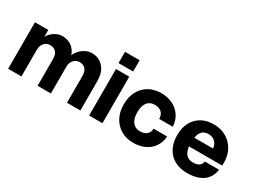

<svg xmlns="http://www.w3.org/2000/svg" viewBox="-50 -1227 2362 1788"><g transform="rotate(30 1131.0 -333.0)"><path d="M364 -283Q364 -338 340.5 -362.5Q317 -387 277 -387Q240 -387 215 -359.5Q190 -332 190 -289V0H47V-500H190V-428Q217 -471 256 -494Q295 -517 334 -517Q390 -517 432 -488Q474 -459 493 -404Q518 -458 562 -487.5Q606 -517 651 -517Q726 -517 775 -464.5Q824 -412 824 -313V0H680V-283Q680 -338 656.5 -362.5Q633 -387 594 -387Q557 -387 532 -359.5Q507 -332 507 -289V0H364Z M911 -681H1068V-560H911ZM918 -500H1061V0H918Z M1145 -252Q1145 -332 1176.5 -391.5Q1208 -451 1265 -484Q1322 -517 1399 -517Q1467 -517 1521 -490.5Q1575 -464 1608 -415.5Q1641 -367 1645 -299H1499Q1498 -347 1470.5 -370Q1443 -393 1399 -393Q1347 -393 1319 -356.5Q1291 -320 1291 -252Q1291 -184 1319.5 -146.5Q1348 -109 1399 -109Q1442 -109 1469.5 -129.5Q1497 -150 1499 -194H1645Q1636 -95 1568.5 -40Q1501 15 1399 15Q1323 15 1266 -18.5Q1209 -52 1177 -112Q1145 -172 1145 -252Z M1719 -252Q1719 -332 1749.5 -389.5Q1780 -447 1835.5 -478.5Q1891 -510 1967 -510Q2042 -510 2100.5 -476.5Q2159 -443 2192 -383.5Q2225 -324 2225 -248V-216H1867Q1880 -104 1974 -104Q2054 -104 2066 -168H2219Q2205 -79 2141.5 -35.5Q2078 8 1973 8Q1895 8 1838 -23.5Q1781 -55 1750 -113.5Q1719 -172 1719 -252ZM1968 -407Q1928 -407 1903 -384Q1878 -361 1870 -311H2071Q2067 -354 2039.5 -380.5Q2012 -407 1968 -407Z"/></g></svg>

Font: Overused Grotesk
Style: Bold
Weight: 700
Version: Version 0.003